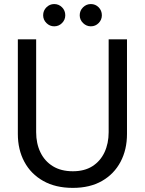

<svg xmlns="http://www.w3.org/2000/svg" viewBox="-20 -896 704 933"><path d="M334 17Q250 17 190.2 -16.7Q130.3 -50.3 98.5 -109.5Q66.7 -168.6 66.7 -245.1V-705H155.7V-253.7Q155.7 -198.7 176.5 -155.6Q197.3 -112.6 237 -88.2Q276.8 -63.8 334 -63.8Q390.4 -63.8 428.9 -88.2Q467.3 -112.6 487.7 -155.6Q508 -198.7 508 -253.7V-705H597.1V-245.1Q597.1 -168.6 565.7 -109.5Q534.3 -50.3 475.7 -16.7Q417 17 334 17ZM243.3 -768.1Q221.7 -768.1 205.7 -784Q189.7 -799.9 189.7 -821.8Q189.7 -844.7 205.7 -860.5Q221.7 -876.3 243.3 -876.3Q265.8 -876.3 281.5 -860.5Q297.2 -844.7 297.2 -821.8Q297.2 -799.9 281.5 -784Q265.8 -768.1 243.3 -768.1ZM421.4 -768.1Q399.8 -768.1 383.6 -784Q367.4 -799.9 367.4 -821.8Q367.4 -844.7 383.6 -860.5Q399.8 -876.3 421.4 -876.3Q443.9 -876.3 459.4 -860.5Q475 -844.7 475 -821.8Q475 -799.9 459.4 -784Q443.9 -768.1 421.4 -768.1Z"/></svg>

Font: TikTok Sans Light
Style: Regular
Weight: 300
Version: Version 4.000